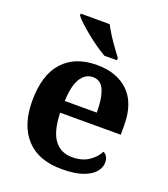

<svg xmlns="http://www.w3.org/2000/svg" viewBox="-141 -866 853 976"><g transform="rotate(20 285.5 -378.0)"><path d="M306 10Q179 10 113 -62.5Q47 -135 47 -265Q47 -406 112 -477.5Q177 -549 295 -549Q404 -549 466.5 -488Q529 -427 529 -308V-257H201Q204 -157 238.5 -111Q273 -65 335 -65Q387 -65 423 -88.5Q459 -112 476 -146Q490 -139 496.5 -126.5Q503 -114 503 -97Q503 -69 482 -44.5Q461 -20 417.5 -5Q374 10 306 10ZM376 -321Q376 -398 358 -441Q340 -484 297 -484Q255 -484 230 -442.5Q205 -401 203 -321ZM313 -606Q289 -620 261 -639.5Q233 -659 206 -681Q179 -703 157.5 -723Q136 -743 127 -756V-766H284Q295 -744 312 -717Q329 -690 348 -664Q367 -638 381 -619V-606Z"/></g></svg>

Font: Noto Serif Armenian
Style: Bold
Weight: 700
Version: Version 2.007